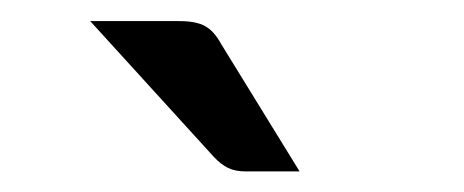

<svg xmlns="http://www.w3.org/2000/svg" viewBox="-20 -744 440 182"><path d="M264 -581.5H213Q203 -581.5 196.2 -584.8Q189.5 -588 182.5 -595.5L65.5 -724H150Q166 -724 174.5 -719.2Q183 -714.5 189.5 -702.5Z"/></svg>

Font: Verano Sans
Style: Regular
Weight: 400
Designer: Lukasz Dziedzic with Adam Twardoch and Botio Nikoltchev
Foundry: tyPoland Lukasz Dziedzic
Version: Version 3.001;December 28, 2019;FontCreator 12.0.0.2547 64-b